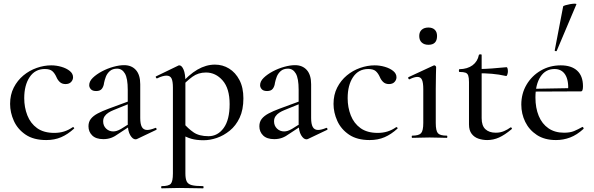

<svg xmlns="http://www.w3.org/2000/svg" viewBox="-20 -751 3236 1046"><path d="M232 12Q163 12 119.5 -17.5Q76 -47 55.5 -92.5Q35 -138 35 -185Q35 -235 55 -274Q75 -313 107.5 -340Q140 -367 180 -381Q220 -395 259 -395Q287 -395 314.5 -387Q342 -379 360 -364.5Q378 -350 378 -330Q378 -316 367.5 -304.5Q357 -293 337 -293Q318 -293 306 -304Q294 -315 287 -332Q278 -352 265 -363.5Q252 -375 224 -375Q171 -375 141.5 -331Q112 -287 112 -216Q112 -166 129 -122.5Q146 -79 182 -53Q218 -27 276 -27Q304 -27 328.5 -34.5Q353 -42 376 -58Q379 -60 382.5 -56Q386 -52 383 -50Q349 -19 313 -3.5Q277 12 232 12Z M727 6Q723 8 718 8Q703 8 689.5 -14.5Q676 -37 676 -79V-262Q676 -324 660.5 -350.5Q645 -377 618 -377Q593 -377 578 -363.5Q563 -350 556.5 -332.5Q550 -315 547 -300Q545 -281 535.5 -268Q526 -255 504 -255Q484 -255 475 -265Q466 -275 466 -287Q466 -308 485.5 -327Q505 -346 535 -362Q565 -378 597.5 -387Q630 -396 656 -396Q697 -396 720.5 -369.5Q744 -343 744 -292V-108Q744 -75 753 -59Q762 -43 782 -43Q799 -43 826 -54Q830 -56 832.5 -50.5Q835 -45 830 -43ZM543 7Q503 7 482.5 -13Q462 -33 462 -63Q462 -87 475 -103.5Q488 -120 512.5 -133Q537 -146 572 -159L686 -201L689 -188L598 -151Q583 -145 570.5 -137Q558 -129 550 -117.5Q542 -106 542 -90Q542 -66 558 -50.5Q574 -35 597 -35Q606 -35 616 -38Q626 -41 640 -49L699 -86L701 -72L628 -24Q605 -7 585.5 0Q566 7 543 7Z M861 275Q858 275 858 269Q858 263 861 263Q899 263 910.5 250Q922 237 922 194V-274Q922 -308 914.5 -323.5Q907 -339 887 -339Q878 -339 865 -335.5Q852 -332 836 -324Q832 -323 829.5 -328.5Q827 -334 830 -335L950 -393Q953 -395 957 -395Q970 -395 980 -372Q990 -349 990 -304V194Q990 222 997 237Q1004 252 1024.5 257.5Q1045 263 1086 263Q1089 263 1089 269Q1089 275 1086 275Q1059 275 1026 274Q993 273 956 273Q929 273 904 274Q879 275 861 275ZM1089 13Q1051 13 1022.5 5Q994 -3 957 -25L978 -82Q1004 -51 1034.5 -30Q1065 -9 1116 -9Q1166 -9 1198.5 -53.5Q1231 -98 1231 -184Q1231 -269 1193 -312.5Q1155 -356 1102 -356Q1060 -356 1028.5 -333Q997 -310 967 -277L958 -286Q1009 -345 1056 -372Q1103 -399 1151 -399Q1193 -399 1228 -377.5Q1263 -356 1284.5 -315Q1306 -274 1306 -215Q1306 -153 1285.5 -109.5Q1265 -66 1231.5 -39Q1198 -12 1161 0.5Q1124 13 1089 13Z M1658 6Q1654 8 1649 8Q1634 8 1620.5 -14.5Q1607 -37 1607 -79V-262Q1607 -324 1591.5 -350.5Q1576 -377 1549 -377Q1524 -377 1509 -363.5Q1494 -350 1487.5 -332.5Q1481 -315 1478 -300Q1476 -281 1466.5 -268Q1457 -255 1435 -255Q1415 -255 1406 -265Q1397 -275 1397 -287Q1397 -308 1416.5 -327Q1436 -346 1466 -362Q1496 -378 1528.5 -387Q1561 -396 1587 -396Q1628 -396 1651.5 -369.5Q1675 -343 1675 -292V-108Q1675 -75 1684 -59Q1693 -43 1713 -43Q1730 -43 1757 -54Q1761 -56 1763.5 -50.5Q1766 -45 1761 -43ZM1474 7Q1434 7 1413.5 -13Q1393 -33 1393 -63Q1393 -87 1406 -103.5Q1419 -120 1443.5 -133Q1468 -146 1503 -159L1617 -201L1620 -188L1529 -151Q1514 -145 1501.5 -137Q1489 -129 1481 -117.5Q1473 -106 1473 -90Q1473 -66 1489 -50.5Q1505 -35 1528 -35Q1537 -35 1547 -38Q1557 -41 1571 -49L1630 -86L1632 -72L1559 -24Q1536 -7 1516.5 0Q1497 7 1474 7Z M1994 12Q1925 12 1881.5 -17.5Q1838 -47 1817.5 -92.5Q1797 -138 1797 -185Q1797 -235 1817 -274Q1837 -313 1869.5 -340Q1902 -367 1942 -381Q1982 -395 2021 -395Q2049 -395 2076.5 -387Q2104 -379 2122 -364.5Q2140 -350 2140 -330Q2140 -316 2129.5 -304.5Q2119 -293 2099 -293Q2080 -293 2068 -304Q2056 -315 2049 -332Q2040 -352 2027 -363.5Q2014 -375 1986 -375Q1933 -375 1903.5 -331Q1874 -287 1874 -216Q1874 -166 1891 -122.5Q1908 -79 1944 -53Q1980 -27 2038 -27Q2066 -27 2090.5 -34.5Q2115 -42 2138 -58Q2141 -60 2144.5 -56Q2148 -52 2145 -50Q2111 -19 2075 -3.5Q2039 12 1994 12Z M2226 0Q2223 0 2223 -6Q2223 -12 2226 -12Q2262 -12 2274 -25.5Q2286 -39 2286 -81V-265Q2286 -300 2279 -316Q2272 -332 2254 -332Q2246 -332 2235.5 -329Q2225 -326 2211 -319Q2207 -318 2204.5 -323.5Q2202 -329 2206 -331L2342 -394Q2345 -395 2346 -395Q2349 -395 2352.5 -392Q2356 -389 2356 -385Q2356 -376 2355 -346Q2354 -316 2354 -267V-81Q2354 -39 2365.5 -25.5Q2377 -12 2414 -12Q2417 -12 2417 -6Q2417 0 2414 0Q2396 0 2371.5 -1Q2347 -2 2320 -2Q2293 -2 2269 -1Q2245 0 2226 0ZM2314 -507Q2291 -507 2277.5 -519.5Q2264 -532 2264 -555Q2264 -577 2277.5 -589Q2291 -601 2314 -601Q2336 -601 2348.5 -589Q2361 -577 2361 -555Q2361 -507 2314 -507Z M2634 12Q2610 12 2587 4.5Q2564 -3 2549.5 -22Q2535 -41 2535 -73V-304Q2535 -327 2531 -339Q2527 -351 2516 -355Q2505 -359 2483 -359Q2480 -359 2480 -366.5Q2480 -374 2483 -374Q2527 -375 2554.5 -395.5Q2582 -416 2589 -452Q2590 -455 2597 -455Q2604 -455 2604 -452V-107Q2604 -66 2624.5 -47Q2645 -28 2681 -28Q2706 -28 2726.5 -37Q2747 -46 2760 -56Q2764 -59 2767.5 -54.5Q2771 -50 2767 -47Q2730 -16 2699 -2Q2668 12 2634 12ZM2737 -337Q2697 -346 2660 -349Q2623 -352 2582 -352V-375Q2622 -375 2659.5 -378Q2697 -381 2740 -385Q2743 -385 2745 -378Q2747 -371 2747 -362Q2747 -354 2744 -345Q2741 -336 2737 -337Z M3009 12Q2947 12 2905 -15.5Q2863 -43 2841.5 -87Q2820 -131 2820 -181Q2820 -241 2848.5 -289.5Q2877 -338 2926 -366.5Q2975 -395 3035 -395Q3093 -395 3124.5 -366Q3156 -337 3156 -281Q3156 -268 3153.5 -260.5Q3151 -253 3144 -253H3075Q3079 -313 3059.5 -344Q3040 -375 3001 -375Q2952 -375 2924.5 -333Q2897 -291 2897 -220Q2897 -163 2915 -119.5Q2933 -76 2968 -52Q3003 -28 3053 -28Q3086 -28 3107.5 -37Q3129 -46 3152 -59Q3154 -61 3157.5 -56.5Q3161 -52 3159 -49Q3123 -16 3086 -2Q3049 12 3009 12ZM2874 -252 2873 -267 3097 -271V-253ZM3013 -474Q3012 -471 3006.5 -472.5Q3001 -474 3002 -476L3048 -716Q3049 -719 3060.5 -722.5Q3072 -726 3086.5 -728.5Q3101 -731 3111.5 -731Q3122 -731 3120 -727Z"/></svg>

Font: Cormorant Garamond Light Medium
Style: Regular
Weight: 500
Version: Version 4.001